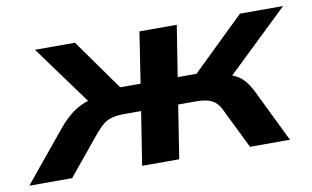

<svg xmlns="http://www.w3.org/2000/svg" viewBox="-96 -612 1177 724"><g transform="rotate(-10 493.0 -250.5)"><path d="M-37 0 124 -196Q148 -224 171.5 -242.5Q195 -261 223.5 -272Q252 -283 288 -286L259 -246L73 -501H226L365 -306H443L473 -501H616L585 -306H657L858 -501H1023L757 -246L740 -287Q771 -283 793 -274.5Q815 -266 832 -248Q849 -230 865 -197L961 0H808L734 -151Q724 -172 712 -183Q700 -194 682 -199Q664 -204 634 -204H569L537 0H395L427 -204H363Q335 -204 316 -199Q297 -194 282.5 -182.5Q268 -171 251 -151L127 0Z"/></g></svg>

Font: Nunito Sans 7pt SemiExpanded
Style: Bold Italic
Weight: 700
Width: 6
Italic angle: -9°
Designer: Vernon Adams
Foundry: Vernon Adams
Version: Version 3.101;gftools[0.9.27]